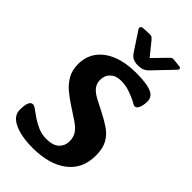

<svg xmlns="http://www.w3.org/2000/svg" viewBox="-275 -983 1077 1077"><g transform="rotate(45 263.5 -445.0)"><path d="M218 13Q129 13 72.5 -13Q16 -39 16 -88Q16 -127 24 -144.5Q32 -162 47 -162Q57 -162 74.5 -149Q92 -136 116.5 -119.5Q141 -103 171 -90Q201 -77 237 -77Q290 -77 314.5 -101Q339 -125 339 -159Q339 -193 323.5 -216Q308 -239 270 -264L197 -312Q163 -334 133.5 -359.5Q104 -385 85 -419Q66 -453 66 -500Q66 -562 99.5 -606Q133 -650 192 -673Q251 -696 327 -696Q391 -696 426.5 -688Q462 -680 476 -665Q490 -650 490 -627Q490 -599 481.5 -578Q473 -557 460 -557Q450 -557 437.5 -565Q425 -573 405 -581Q386 -590 359.5 -597.5Q333 -605 302 -605Q263 -605 239.5 -583Q216 -561 216 -525Q216 -497 232 -476Q248 -455 283 -437L349 -403Q393 -381 427 -357.5Q461 -334 480.5 -299Q500 -264 500 -208Q500 -102 424 -44.5Q348 13 218 13ZM483 -872Q490 -880 487.5 -886Q485 -892 475 -893L428 -898Q420 -899 414.5 -896Q409 -893 404 -888L326 -808L262 -887Q258 -892 251 -898Q244 -904 229 -903L181 -901Q170 -900 166.5 -893.5Q163 -887 167 -879L242 -765Q255 -746 270.5 -739Q286 -732 309 -732Q332 -732 346.5 -738.5Q361 -745 370 -754Z"/></g></svg>

Font: Alkatra SemiBold
Style: Regular
Weight: 600
Designer: Suman Bhandary
Version: Version 1.100;gftools[0.9.22]